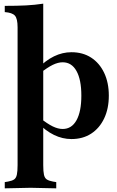

<svg xmlns="http://www.w3.org/2000/svg" viewBox="-20 -744 639 1048"><path d="M6 284V250L24 247Q46 243 57 235.5Q68 228 72 209.5Q76 191 76 157V-595Q76 -642 61.5 -658.5Q47 -675 6 -678V-712Q74 -712 122 -714.5Q170 -717 216 -724V157Q216 192 220 210Q224 228 235.5 235.5Q247 243 269 247L287 250V284L147 281ZM370 15Q272 15 185 -75L197 -101Q239 -68 268 -54Q297 -40 322 -40Q371 -40 397.5 -87.5Q424 -135 424 -222Q424 -309 397.5 -356.5Q371 -404 322 -404Q297 -404 268 -390Q239 -376 197 -343L185 -369Q272 -459 370 -459Q432 -459 477.5 -429.5Q523 -400 548.5 -346.5Q574 -293 574 -222Q574 -151 548.5 -97.5Q523 -44 477.5 -14.5Q432 15 370 15Z"/></svg>

Font: Baskervville SC
Style: Regular
Weight: 400
Designer: Alexis Faudot, Rémi Forte, Morgane Pierson, Rafael Ribas, Tanguy Vanlaeys, Rosalie Wagner, Thomas Huot-Marchand
Foundry: ANRT
Version: Version 1.100